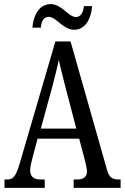

<svg xmlns="http://www.w3.org/2000/svg" viewBox="-20 -916 608 936"><path d="M342 -771C397 -771 425 -827 429 -886H389C386 -859 376 -833 350 -833C314 -833 281 -896 227 -896C170 -896 142 -839 138 -781H179C181 -808 191 -834 217 -834C254 -834 287 -771 342 -771ZM2 0H198V-41H177C141 -41 127 -59 127 -86C127 -104 134 -129 138 -145L163 -240H366L393 -138C398 -118 404 -93 404 -80C404 -56 389 -41 357 -41H339V0H568V-41H560C527 -41 512 -51 502 -87L324 -714H250L76 -119C57 -55 44 -41 15 -41H2ZM179 -289 234 -490C247 -539 259 -587 267 -624C274 -587 287 -540 302 -480L352 -289Z"/></svg>

Font: Noto Serif Georgian ExtraCondensed
Style: Regular
Weight: 400
Width: 2
Designer: Monotype Design Team, Akaki Razmadze
Foundry: Google LLC
Version: Version 2.003